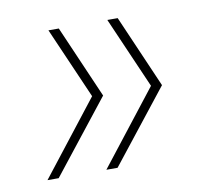

<svg xmlns="http://www.w3.org/2000/svg" viewBox="-51 -523 476 456"><g transform="rotate(-10 187.5 -295.0)"><path d="M118 -470 194 -295 56 -120H29L168 -298L93 -470ZM260 -470 336 -295 198 -120H171L310 -298L235 -470Z"/></g></svg>

Font: DM Sans 20pt Thin
Style: Italic
Weight: 250
Italic angle: -10°
Version: Version 4.004;gftools[0.9.30]